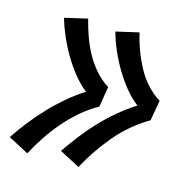

<svg xmlns="http://www.w3.org/2000/svg" viewBox="-86 -672 668 674"><g transform="rotate(15 248.0 -335.0)"><path d="M256 -79 182 -118Q204 -150 228 -181Q252 -212 279 -240.5Q306 -269 336.5 -294.5Q367 -320 400 -341Q373 -362 351.5 -389Q330 -416 312.5 -445.5Q295 -475 281 -507Q267 -539 258 -572L341 -591Q348 -559 359.5 -528.5Q371 -498 386 -470Q401 -442 422.5 -418Q444 -394 471 -377L458 -303Q425 -284 395.5 -259Q366 -234 341.5 -205Q317 -176 295.5 -144.5Q274 -113 256 -79ZM70 -79 -4 -118Q17 -150 41.5 -181Q66 -212 93 -240.5Q120 -269 150 -294.5Q180 -320 213 -341Q187 -362 165.5 -389Q144 -416 126.5 -445.5Q109 -475 95 -507Q81 -539 71 -572L154 -591Q162 -559 173 -528.5Q184 -498 199.5 -470Q215 -442 236 -418Q257 -394 284 -377L272 -303Q238 -284 209 -259Q180 -234 155 -205Q130 -176 109 -144.5Q88 -113 70 -79Z"/></g></svg>

Font: Iosevka Slab Oblique
Style: Bold
Weight: 700
Italic angle: -9°
Monospace: yes
Designer: Belleve Invis
Foundry: Belleve Invis
Version: Version 11.1.1; ttfautohint (v1.8.3)